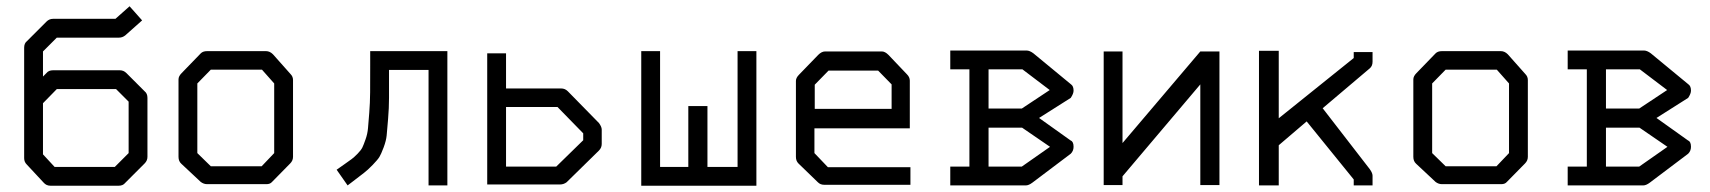

<svg xmlns="http://www.w3.org/2000/svg" viewBox="-20 -640 5452 612"><path d="M117 -148 154 -108H346L390 -152V-316L350 -356H161L117 -311V-230ZM65 -116Q57 -124 57 -136V-230V-324V-488Q57 -502 66 -509L128 -571Q137 -580 149 -580H348L393 -620L433 -575L379 -527Q370 -520 359 -520H161L117 -476V-396L128 -407Q135 -416 149 -416H362Q374 -416 383 -407L441 -349Q450 -342 450 -328V-140Q450 -128 441 -119L379 -57Q372 -48 358 -48H141Q127.5 -48 119 -58Z M609 -374V-152L652 -110H814L854 -152V-374L815 -418H652ZM559 -407 620 -470Q627 -477 640 -477H828Q840 -477 850 -467L906 -404Q914 -396 914 -385V-140Q914 -128 905 -119L847 -60Q841 -53 829.5 -53H826H640Q629.5 -53 620 -60L558 -118Q549 -126 549 -140V-387Q549 -397 559 -407Z M1406 -49H1346V-417H1220Q1220 -360 1220 -328Q1220 -296 1217 -260.5Q1214 -225 1212.5 -208.5Q1211 -192 1202.8 -170Q1194.5 -148 1189.2 -139.5Q1184 -131 1167.8 -114.2Q1151.5 -97.5 1140 -88.8Q1128.5 -80 1102.5 -60Q1093 -53 1088 -49L1053 -99Q1061.5 -105 1076.5 -115.5Q1093.5 -127.5 1101 -133Q1108.5 -138.5 1119.8 -150Q1131 -161.5 1135 -169.8Q1139 -178 1145.2 -195.8Q1151.5 -213.5 1153 -231.5Q1154.5 -249.5 1157 -280.5Q1159.5 -311.5 1159.8 -346.2Q1160 -381 1160 -432V-477H1406Z M1533 -52V-470H1593V-358H1769Q1781 -358 1790 -349L1889 -248Q1898 -236 1898 -227V-181Q1898 -169 1889 -160L1786 -59Q1776.5 -52 1765 -52ZM1593 -109H1753L1839 -193V-215L1757 -299H1593Z M2024 -477H2084V-108H2174V-302H2235V-108H2331V-477H2391V-48H2024Z M2576 -231V-152L2619 -107H2882V-51H2607Q2595 -51 2587 -59L2525 -119Q2517 -127 2517 -140V-382Q2517 -392 2527 -402L2588 -465Q2599 -476 2610 -476H2791Q2801 -476 2812 -465L2871 -403Q2880 -394 2880 -383V-231ZM2577 -293H2822V-371L2779 -415H2621L2577 -370Z M3070 -109V-419H3009V-479H3252Q3262 -479 3274 -470L3394 -371Q3402 -365.5 3402 -351Q3402 -341.5 3393 -328L3292 -264L3393 -192Q3402 -188.5 3402 -172Q3402 -159 3393 -150L3271 -58Q3259 -49 3250 -49H3009V-109ZM3238 -233H3131V-109H3237L3327 -172ZM3237 -294 3326 -353 3239 -419H3131V-294Z M3867 -50H3806V-371L3558 -78V-50H3498V-476H3558V-184L3806 -476H3867Z M4056 -177V-49H3993V-478H4056V-263L4295 -455V-474H4355V-443Q4355 -429.5 4346 -422L4196 -295L4346 -101Q4355 -88.5 4355 -80V-49H4295V-68L4145 -253Z M4545 -374V-152L4588 -110H4750L4790 -152V-374L4751 -418H4588ZM4495 -407 4556 -470Q4563 -477 4576 -477H4764Q4776 -477 4786 -467L4842 -404Q4850 -396 4850 -385V-140Q4850 -128 4841 -119L4783 -60Q4777 -53 4765.5 -53H4762H4576Q4565.5 -53 4556 -60L4494 -118Q4485 -126 4485 -140V-387Q4485 -397 4495 -407Z M5038 -109V-419H4977V-479H5220Q5230 -479 5242 -470L5362 -371Q5370 -365.5 5370 -351Q5370 -341.5 5361 -328L5260 -264L5361 -192Q5370 -188.5 5370 -172Q5370 -159 5361 -150L5239 -58Q5227 -49 5218 -49H4977V-109ZM5206 -233H5099V-109H5205L5295 -172ZM5205 -294 5294 -353 5207 -419H5099V-294Z"/></svg>

Font: IBM 3270 Semi-Condensed
Style: Condensed
Weight: 400
Monospace: yes
Version: Version 2.3.1